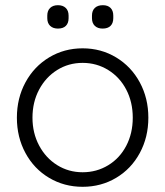

<svg xmlns="http://www.w3.org/2000/svg" viewBox="-20 -709 635 739"><path d="M298 10Q227 10 169 -24.5Q111 -59 78 -120Q45 -181 45 -256Q45 -331 78 -392Q111 -453 169 -488Q227 -523 298 -523Q369 -523 427 -488Q485 -453 518 -392Q551 -331 551 -256Q551 -181 518 -120Q485 -59 427 -24.5Q369 10 298 10ZM298 -467Q244 -467 200 -439.5Q156 -412 130.5 -364Q105 -316 105 -256Q105 -197 130.5 -149Q156 -101 200 -73.5Q244 -46 298 -46Q352 -46 396.5 -73Q441 -100 466 -148Q491 -196 491 -256Q491 -316 466 -364Q441 -412 396.5 -439.5Q352 -467 298 -467ZM162 -639V-649Q162 -668 173 -678.5Q184 -689 203 -689Q222 -689 233 -678.5Q244 -668 244 -649V-639Q244 -620 233.5 -609.5Q223 -599 203 -599Q184 -599 173 -609.5Q162 -620 162 -639ZM334 -639V-649Q334 -668 345 -678.5Q356 -689 376 -689Q395 -689 405.5 -678.5Q416 -668 416 -649V-639Q416 -620 405.5 -609.5Q395 -599 375 -599Q356 -599 345 -609.5Q334 -620 334 -639Z"/></svg>

Font: Quicksand
Style: Regular
Weight: 400
Designer: Andrew Paglinawan
Foundry: Andrew Paglinawan
Version: Version 3.000